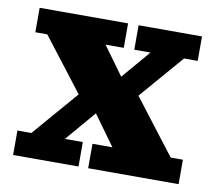

<svg xmlns="http://www.w3.org/2000/svg" viewBox="-63 -591 752 665"><g transform="rotate(10 312.5 -259.0)"><path d="M23 0V-86H72L254 -297H400L562 -86H605V0H287V-86H357L263 -216H301L190 -86H253V0ZM225 -227 67 -432H25V-518H336V-432H272L362 -308H324L430 -432H373V-518H596V-432H548L371 -227Z"/></g></svg>

Font: Montagu Slab 144pt
Style: Bold
Weight: 700
Designer: Florian Karsten
Foundry: Florian Karsten
Version: Version 1.000